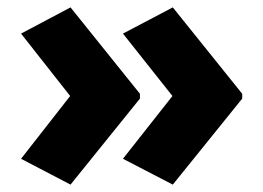

<svg xmlns="http://www.w3.org/2000/svg" viewBox="-20 -540 713 520"><path d="M636 -273V-286L448 -520L313 -449L447 -280L313 -110L448 -40ZM359 -273V-286L171 -520L37 -449L170 -280L37 -110L171 -40Z"/></svg>

Font: Noto Sans Lao Looped UI Black
Style: Regular
Weight: 900
Designer: Mark Frömberg, Ben Mitchell
Foundry: The Fontpad Ltd
Version: Version 1.001